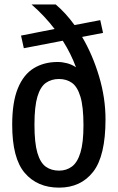

<svg xmlns="http://www.w3.org/2000/svg" viewBox="-20 -828 526 858"><path d="M244 10.5Q147 10.5 90.8 -55Q34.5 -120.5 34.5 -270.5Q34.5 -371.5 59.8 -433.2Q85 -495 130.8 -523Q176.5 -551 237.5 -551Q258 -551 279.2 -545.5Q300.5 -540 319.5 -527.5Q297 -588.5 260.5 -646L86.5 -612.5L74 -669L224 -698.5Q179 -757.5 121 -808H229Q273 -771 313 -716L428 -738L440.5 -681L347 -663Q394 -583 422.8 -486.5Q451.5 -390 451.5 -295Q451.5 -131 396.2 -60.2Q341 10.5 244 10.5ZM244 -65.5Q277 -65.5 301.5 -83.8Q326 -102 339.5 -146.2Q353 -190.5 353 -268Q353 -350.5 339.5 -395.5Q326 -440.5 301.5 -457.8Q277 -475 243.5 -475Q210 -475 185.2 -457.8Q160.5 -440.5 147.2 -396.2Q134 -352 134 -271Q134 -189 147.2 -144.5Q160.5 -100 185 -82.8Q209.5 -65.5 244 -65.5Z"/></svg>

Font: Encode Sans Cnd Md
Style: Regular
Weight: 500
Width: 3
Designer: Multiple Designers
Foundry: Impallari Type
Version: Version 3.002; ttfautohint (v1.8.3) -l 8 -r 50 -G 200 -x 14 